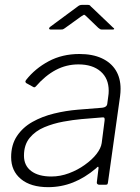

<svg xmlns="http://www.w3.org/2000/svg" viewBox="-20 -763 580 793"><path d="M377 -68Q331 -29 282 -9.5Q233 10 179 10Q107 10 66.5 -23.5Q26 -57 26 -114Q26 -165 50 -201Q74 -237 114 -259.5Q154 -282 203 -294Q252 -306 302 -310L402 -318Q421 -320 423 -334L427 -364Q428 -370 428.5 -376Q429 -382 429 -388Q429 -439 395.5 -468Q362 -497 304 -497Q254 -497 210.5 -474Q167 -451 128 -406Q125 -403 122.5 -402.5Q120 -402 117 -404L88 -420Q86 -422 85 -425Q84 -428 88 -433Q125 -480 181 -510Q237 -540 308 -540Q362 -540 400 -522.5Q438 -505 458 -473Q478 -441 478 -396Q478 -389 477.5 -381.5Q477 -374 476 -366L426 -10Q425 -3 423 -1.5Q421 0 415 0H390Q385 0 382 -3Q379 -6 380 -11L387 -69Q387 -80 377 -68ZM412 -265Q413 -273 411 -276Q409 -279 401 -278L316 -271Q282 -268 241 -260.5Q200 -253 163 -237.5Q126 -222 102.5 -193.5Q79 -165 79 -120Q79 -79 109 -56.5Q139 -34 192 -34Q229 -34 265 -47.5Q301 -61 330 -82Q361 -104 379 -127.5Q397 -151 400 -172ZM386 -648 335 -697Q328 -703 326.5 -702Q325 -701 315 -695L247 -646Q241 -642 238.5 -641.5Q236 -641 230 -641H189Q184 -641 183 -644.5Q182 -648 187 -652L298 -734Q304 -739 308.5 -741Q313 -743 321 -743H343Q350 -743 353 -739Q356 -735 359 -733L446 -650Q452 -646 451.5 -643.5Q451 -641 445 -641H400Q396 -641 393 -643Q390 -645 386 -648Z"/></svg>

Font: Libre Franklin Thin ExtraLight
Style: Italic
Weight: 250
Italic angle: -8°
Version: Version 3.000